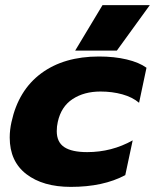

<svg xmlns="http://www.w3.org/2000/svg" viewBox="-20 -716 606 751"><path d="M381 -696H566L437 -518H274ZM18 -178Q18 -208 25 -239Q52 -363 141 -429Q230 -495 367 -495Q427 -495 475.5 -483.5Q524 -472 553 -451L524 -314Q498 -336 458.5 -347Q419 -358 373 -358Q309 -358 264 -328.5Q219 -299 206 -239Q202 -222 202 -203Q202 -160 231.5 -140.5Q261 -121 321 -121Q417 -121 499 -167L470 -31Q384 15 257 15Q148 15 83 -35Q18 -85 18 -178Z"/></svg>

Font: Prompt
Style: Bold Italic
Weight: 700
Italic angle: -12°
Designer: Katatrad Team
Foundry: CadsonDemak
Version: Version 1.001